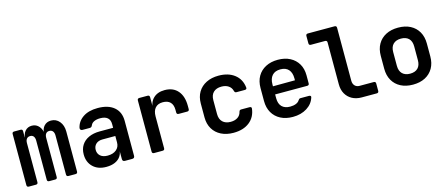

<svg xmlns="http://www.w3.org/2000/svg" viewBox="-49 -1285 4297 1851"><g transform="rotate(-15 2100.0 -360.0)"><path d="M67.1 0Q47.1 0 47.1 -20V-530Q47.1 -550 67.1 -550H131.5Q151.5 -550 151.5 -530V-470H172L153 -456.5Q153 -502.2 178.2 -531.1Q203.5 -560 245.5 -560Q289.9 -560 318.2 -525.5Q346.5 -490.9 346.5 -435.9L323 -472.1H356.9L341.5 -456.5Q341.9 -503.7 368.2 -531.8Q394.5 -560 436.9 -560Q487.5 -560 520.2 -520.8Q552.9 -481.6 552.9 -419.2V-20Q552.9 0 532.9 0H462.5Q442.5 0 442.5 -20V-409.6Q442.5 -436.8 430.3 -452.2Q418.1 -467.6 395.4 -467.6Q373.1 -467.6 361.5 -452.4Q349.9 -437.2 349.9 -410.1V-20Q349.9 0 329.9 0H270.1Q250.1 0 250.1 -20V-409.6Q250.1 -436.8 238.5 -452.2Q226.9 -467.6 204.6 -467.6Q181.9 -467.6 169.7 -452.4Q157.5 -437.2 157.5 -410.1V-20Q157.5 0 137.5 0Z M838.5 10Q755.3 10 706.5 -37.5Q657.6 -85 657.6 -162Q657.6 -215.9 682.7 -255.1Q707.7 -294.3 754.3 -315.8Q800.9 -337.3 864.4 -337.3H998.1V-375.6Q998.1 -416.1 973.5 -437.4Q948.9 -458.6 901 -458.6Q865.4 -458.6 840.9 -447.5Q816.5 -436.4 807.5 -415.7Q803.3 -405 797.1 -399.6Q791 -394.2 780.2 -394.2H708.6Q696.2 -394.2 689.6 -401.2Q682.9 -408.1 684.9 -419.9Q698.5 -482.9 755.2 -521.5Q811.9 -560 902.2 -560Q1007.4 -560 1065.3 -510.8Q1123.2 -461.7 1123.2 -373.3V-24.7Q1123.2 0 1098.5 0H1026.1Q1001.4 0 1001.4 -24.7V-105.3H981.2L1002.8 -122.9Q1002.8 -82.3 982.8 -52.5Q962.8 -22.6 926.1 -6.3Q889.4 10 838.5 10ZM878.7 -91.7Q933.6 -91.7 965.8 -118.8Q998.1 -145.8 998.1 -190.9V-255.6H870.3Q828.6 -255.6 804.6 -233.2Q780.6 -210.8 780.6 -174.4Q780.6 -137.1 806.5 -114.4Q832.3 -91.7 878.7 -91.7Z M1316.8 0Q1296.8 0 1296.8 -20V-530Q1296.8 -550 1316.8 -550H1399Q1419 -550 1419 -530V-439.1H1452.6L1416 -408.7Q1416 -478.6 1457.6 -519.3Q1499.1 -560 1570.9 -560Q1655.1 -560 1701.9 -505.9Q1748.7 -451.7 1748.7 -355V-323.3Q1748.7 -303.3 1728.7 -303.3H1643.6Q1623.6 -303.3 1623.6 -323.3V-349.1Q1623.6 -399.6 1597.7 -425.6Q1571.8 -451.6 1523.6 -451.6Q1474.5 -451.6 1448.2 -422Q1421.9 -392.4 1421.9 -337.1V-20Q1421.9 0 1401.9 0Z M2108.6 10Q2038.5 10 1985.8 -16.5Q1933.1 -42.9 1904.1 -91.6Q1875.1 -140.3 1875.1 -205.9V-344.1Q1875.1 -410.7 1904.1 -458.9Q1933.1 -507.1 1985.8 -533.5Q2038.5 -560 2108.6 -560Q2205.8 -560 2267.1 -512.7Q2328.4 -465.3 2338 -382.2Q2341 -361.2 2319 -361.2H2235.6Q2218.8 -361.2 2214.6 -379.6Q2206 -413.7 2177.9 -432.2Q2149.8 -450.7 2108.6 -450.7Q2057.8 -450.7 2029 -423.4Q2000.2 -396 2000.2 -344.6V-205.9Q2000.2 -155 2029 -127.1Q2057.8 -99.3 2108.6 -99.3Q2150.4 -99.3 2178.5 -117.7Q2206.6 -136.1 2214.6 -170.4Q2218.8 -188.8 2235.6 -188.8H2319Q2341 -188.8 2339 -170.4Q2329 -86.1 2267.9 -38Q2206.8 10 2108.6 10Z M2700.6 10Q2630.9 10 2578.9 -17.1Q2526.9 -44.2 2498.4 -93.7Q2470 -143.2 2470 -210V-340Q2470 -407.2 2498.4 -456.5Q2526.9 -505.8 2578.9 -532.9Q2630.9 -560 2700.6 -560Q2770.3 -560 2821.7 -533.1Q2873.1 -506.2 2901.6 -457.8Q2930 -409.3 2930 -344.1V-263.8Q2930 -243.8 2910 -243.8H2590.1V-205.9Q2590.1 -150.1 2619 -121.3Q2647.9 -92.6 2700.6 -92.6Q2734.1 -92.6 2758.7 -102.6Q2783.4 -112.6 2794.2 -131Q2798.8 -138.4 2803.8 -142.1Q2808.8 -145.9 2816.8 -145.9H2901.1Q2912.1 -145.9 2917.1 -140.9Q2922.1 -135.9 2919.5 -127.3Q2901 -64.5 2841.9 -27.3Q2782.8 10 2700.6 10ZM2809.9 -315.3V-345.3Q2809.9 -402.1 2782.2 -433.2Q2754.6 -464.4 2700.6 -464.4Q2646.6 -464.4 2618.4 -432.7Q2590.1 -401 2590.1 -344.1V-324.9L2818.6 -326.1Z M3388.8 0Q3334.9 0 3294.2 -22.2Q3253.6 -44.4 3230.9 -84.7Q3208.3 -125 3208.3 -178.4V-597Q3208.3 -617 3188.3 -617H3047.1Q3027.1 -617 3027.1 -637V-710Q3027.1 -730 3047.1 -730H3313.4Q3333.4 -730 3333.4 -710V-181.3Q3333.4 -150.3 3350.9 -131.6Q3368.5 -113 3397.6 -113H3538.8Q3558.8 -113 3558.8 -93V-20Q3558.8 0 3538.8 0Z M3900 9.2Q3829.9 9.2 3778.2 -17.7Q3726.5 -44.6 3698.2 -94.1Q3670 -143.6 3670 -210.8V-339.2Q3670 -406.8 3698.2 -456.1Q3726.5 -505.4 3778.2 -532.3Q3829.9 -559.2 3900 -559.2Q3971.1 -559.2 4022.3 -532.3Q4073.5 -505.4 4101.8 -456.1Q4130 -406.8 4130 -339.2V-210.8Q4130 -143.6 4101.8 -94.1Q4073.5 -44.6 4022.1 -17.7Q3970.7 9.2 3900 9.2ZM3900 -100.1Q3950.2 -100.1 3977.6 -127.5Q4004.9 -155 4004.9 -206.7V-343.3Q4004.9 -395.6 3977.6 -422.8Q3950.2 -449.9 3900 -449.9Q3850.8 -449.9 3822.9 -422.8Q3795.1 -395.6 3795.1 -343.3V-206.7Q3795.1 -155 3822.9 -127.5Q3850.8 -100.1 3900 -100.1Z"/></g></svg>

Font: Pitagon Sans Mono
Style: Regular
Weight: 400
Monospace: yes
Designer: Travis Tran
Foundry: Pitagon
Version: Version 1.001;gftools[0.9.26]